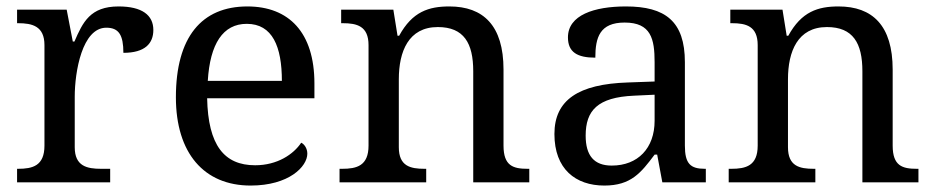

<svg xmlns="http://www.w3.org/2000/svg" viewBox="-20 -566 2899 596"><path d="M33 0H322V-42H294C250 -42 212 -50 212 -109V-266C212 -343 235 -480 310 -480C349 -480 363 -457 363 -402C430 -402 456 -431 456 -473C456 -519 421 -546 348 -546C260 -546 237 -497 211 -437H206L187 -536H33V-494H36C80 -494 118 -485 118 -426V-114C118 -51 81 -42 36 -42H33Z M758 10C877 10 934 -49 934 -89C934 -106 924 -119 915 -123C891 -87 841 -53 772 -53C676 -53 626 -115 623 -261H956V-307C956 -465 877 -546 748 -546C606 -546 526 -451 526 -264C526 -91 613 10 758 10ZM855 -315H625C632 -430 672 -492 746 -492C826 -492 855 -421 855 -315Z M1034 0H1303V-42H1298C1254 -42 1218 -50 1218 -109V-320C1218 -406 1248 -482 1339 -482C1420 -482 1449 -432 1449 -345V0H1623V-42H1618C1573 -42 1543 -51 1543 -114V-350C1543 -487 1480 -546 1375 -546C1311 -546 1260 -530 1219 -455H1214L1201 -536H1039V-494H1044C1088 -494 1124 -485 1124 -426V-114C1124 -51 1087 -42 1042 -42H1034Z M1856 10C1939 10 1970 -30 2012 -86H2020L2036 0H2171V-42H2168C2123 -42 2106 -58 2106 -114V-373C2106 -500 2045 -546 1923 -546C1824 -546 1743 -519 1743 -450C1743 -404 1772 -387 1828 -387C1828 -450 1842 -496 1919 -496C2001 -496 2012 -445 2012 -373V-313L1929 -310C1776 -305 1701 -256 1701 -150C1701 -41 1767 10 1856 10ZM1879 -52C1824 -52 1798 -83 1798 -145C1798 -223 1835 -264 1948 -269L2012 -272V-191C2012 -106 1960 -52 1879 -52Z M2242 0H2511V-42H2506C2462 -42 2426 -50 2426 -109V-320C2426 -406 2456 -482 2547 -482C2628 -482 2657 -432 2657 -345V0H2831V-42H2826C2781 -42 2751 -51 2751 -114V-350C2751 -487 2688 -546 2583 -546C2519 -546 2468 -530 2427 -455H2422L2409 -536H2247V-494H2252C2296 -494 2332 -485 2332 -426V-114C2332 -51 2295 -42 2250 -42H2242Z"/></svg>

Font: Noto Fangsong KSS Vertical
Style: Regular
Weight: 400
Designer: LIU Zhao, ZHANG Congyu, Kushim JIANG
Foundry: Guyu Beijing Co. Ltd.
Version: Version 1.000;November 16, 2022;FontCreator 11.5.0.2427 64-b